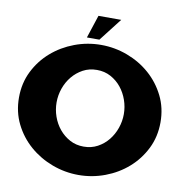

<svg xmlns="http://www.w3.org/2000/svg" viewBox="-97 -985 1061 1105"><g transform="rotate(10 434.0 -432.0)"><path d="M434 -731Q514 -731 588.5 -703Q663 -675 720.5 -624.5Q778 -574 812.5 -504.5Q847 -435 847 -351Q847 -267 812.5 -197.5Q778 -128 720.5 -77.5Q663 -27 588.5 1Q514 29 434 29Q354 29 279.5 1Q205 -27 147 -77.5Q89 -128 54.5 -197.5Q20 -267 20 -351Q20 -435 54.5 -504.5Q89 -574 147 -624.5Q205 -675 279.5 -703Q354 -731 434 -731ZM435 -585Q390 -585 354 -565.5Q318 -546 292 -514.5Q266 -483 252 -443Q238 -403 238 -361Q238 -319 252 -279Q266 -239 292 -207.5Q318 -176 354 -156.5Q390 -137 435 -137Q480 -137 516 -156.5Q552 -176 577.5 -207.5Q603 -239 617 -279Q631 -319 631 -361Q631 -403 617 -443Q603 -483 577.5 -514.5Q552 -546 516 -565.5Q480 -585 435 -585ZM418 -759H345L389 -893H522Z"/></g></svg>

Font: CAT Rhythmus
Style: Regular
Weight: 400
Designer: Peter Wiegel nach alter Vorlage
Foundry: Peter Wiegel
Version: 1.000